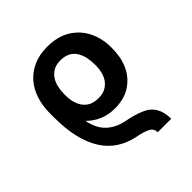

<svg xmlns="http://www.w3.org/2000/svg" viewBox="-205 -686 1067 1067"><g transform="rotate(-45 329.0 -152.5)"><path d="M534.8 232.2H428.6Q428.6 202.4 402.7 189.3Q389.6 182.5 369.7 176.5Q349.8 170.5 322.8 165.5Q266.7 153.4 221.6 124.3Q176.5 95.2 144.9 46.3Q113.3 -2.5 96.2 -72.4Q79.2 -142.4 79.5 -236.5V-268.1Q79.5 -323.5 95.2 -372.7Q110.8 -421.9 142 -458.6Q173.3 -495.4 220.2 -516.9Q267 -538.4 329.5 -538.4Q409.4 -538.4 465.6 -505.3Q523.4 -469.5 551.8 -411.6Q579.9 -354.4 579.9 -284.8Q579.9 -246.1 574.6 -214.8Q569.2 -183.6 555 -151.6Q530.2 -96.2 477.3 -61.4Q426.8 -29.1 354.4 -29.1Q256.7 -29.1 189.3 -96.6Q203.8 -24.5 244.3 12.4Q284.4 49.4 347.3 61.8Q409.8 73.5 451.3 92Q534.8 126.4 534.8 232.2ZM329.5 -134.2Q362.2 -133.5 384.8 -145.6Q407.3 -157.7 421.5 -177.4Q435.7 -197.1 441.9 -222.5Q448.2 -247.9 448.2 -274.1Q448.2 -308.6 442.6 -336.3Q437.1 -364 422.2 -387.4Q392.8 -432.9 329.5 -432.9Q296.5 -433.2 274 -420.8Q251.4 -408.4 237.4 -387.6Q223.4 -366.8 217.2 -339.8Q210.9 -312.9 210.9 -284.8Q210.9 -260.7 213.2 -242.5Q215.6 -224.4 222.7 -205.3Q234.4 -173.3 260.5 -153.8Q286.6 -134.2 329.5 -134.2Z"/></g></svg>

Font: Linik Sans SemiBold
Style: Regular
Weight: 600
Designer: Fonts by Rasmus Andersson / Changes by Cristiano Sobral with parts from Marc Monis
Foundry: rsms
Version: Version 3.020; ttfautohint (v1.6)